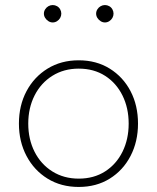

<svg xmlns="http://www.w3.org/2000/svg" viewBox="-20 -735 622 761"><path d="M292 6Q222 6 168.5 -27Q115 -60 85 -117Q55 -174 55 -245Q55 -317 85 -373.5Q115 -430 168.5 -463Q222 -496 292 -496Q362 -496 415 -463Q468 -430 497.5 -373.5Q527 -317 527 -245Q527 -174 497.5 -117Q468 -60 415 -27Q362 6 292 6ZM292 -27Q352 -27 396.5 -55.5Q441 -84 465.5 -133.5Q490 -183 490 -245Q490 -307 465.5 -356.5Q441 -406 396.5 -434.5Q352 -463 292 -463Q233 -463 187.5 -434.5Q142 -406 117 -356.5Q92 -307 92 -245Q92 -183 117 -133.5Q142 -84 187.5 -55.5Q233 -27 292 -27ZM189 -646Q180 -646 172 -651Q164 -656 159 -664Q154 -672 154 -681Q154 -690 159 -698Q164 -706 172 -710.5Q180 -715 189 -715Q198 -715 206 -710.5Q214 -706 218.5 -698Q223 -690 223 -681Q223 -672 218.5 -664Q214 -656 206 -651Q198 -646 189 -646ZM396 -646Q387 -646 379 -651Q371 -656 366 -664Q361 -672 361 -681Q361 -690 366 -698Q371 -706 379 -710.5Q387 -715 396 -715Q405 -715 413 -710.5Q421 -706 425.5 -698Q430 -690 430 -681Q430 -672 425.5 -664Q421 -656 413 -651Q405 -646 396 -646Z"/></svg>

Font: REM Thin
Style: Regular
Weight: 250
Designer: Octavio Pardo
Foundry: Ashler Design
Version: Version 1.005;gftools[0.9.28]